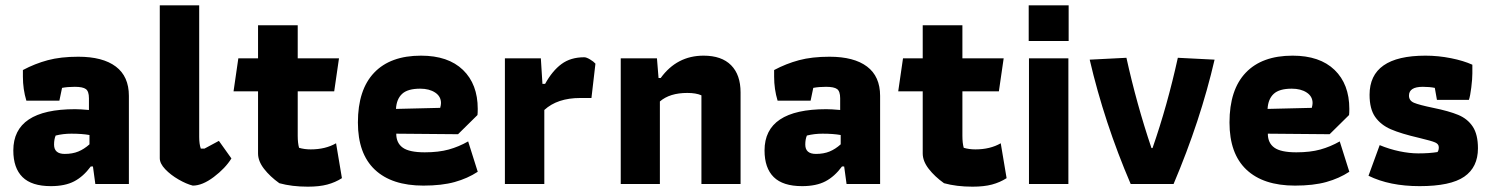

<svg xmlns="http://www.w3.org/2000/svg" viewBox="-20 -691 5606 721"><path d="M30 -126Q30 -281 262 -281Q281 -281 314 -278V-322Q314 -348 302.5 -356.5Q291 -365 261 -365Q234 -365 213 -361L203 -313H79Q66 -356 66 -403V-428Q111 -452 159.5 -465Q208 -478 274 -478Q366 -478 415 -441Q464 -404 464 -331V0H338L329 -66H321Q293 -28 258.5 -10Q224 8 171 8Q99 8 64.5 -26Q30 -60 30 -126ZM316 -149V-184Q288 -189 248 -189Q217 -189 189 -182Q183 -168 183 -148Q183 -113 223 -113Q252 -113 274 -122Q296 -131 316 -149Z M580 -97V-671H728V-177Q728 -150 734 -133H748L802 -162L849 -96Q826 -59 783 -26.5Q740 6 704 6Q680 0 650.5 -17Q621 -34 600.5 -55.5Q580 -77 580 -97Z M1029 -3Q994 -28 971.5 -57Q949 -86 949 -115V-348H857L875 -472H949V-596H1098V-472H1253L1235 -348H1098V-181Q1098 -154 1103 -136Q1123 -130 1147 -130Q1202 -130 1242 -153L1264 -22Q1239 -6 1209 2Q1179 10 1136 10Q1076 10 1029 -3Z M1324 -231Q1324 -354 1385 -418Q1446 -482 1561 -482Q1663 -482 1718.5 -428.5Q1774 -375 1774 -282Q1774 -267 1773 -259L1700 -187L1468 -189Q1468 -154 1492.5 -136.5Q1517 -119 1575 -119Q1627 -119 1665 -129.5Q1703 -140 1738 -160L1774 -46Q1736 -21 1687.5 -7.5Q1639 6 1570 6Q1451 6 1387.5 -54Q1324 -114 1324 -231ZM1633 -286Q1636 -297 1636 -304Q1636 -329 1614 -343.5Q1592 -358 1558 -358Q1511 -358 1490 -338.5Q1469 -319 1467 -282Z M1876 -472H2011L2017 -376H2027Q2054 -425 2088.5 -450.5Q2123 -476 2174 -476Q2182 -476 2195.5 -468Q2209 -460 2216 -452L2201 -323H2159Q2073 -323 2024 -278V0H1876Z M2311 -472H2447L2453 -398H2461Q2522 -482 2622 -482Q2690 -482 2725.5 -446Q2761 -410 2761 -344V0H2614V-333Q2594 -342 2561 -342Q2495 -342 2458 -310V0H2311Z M2851 -126Q2851 -281 3083 -281Q3102 -281 3135 -278V-322Q3135 -348 3123.5 -356.5Q3112 -365 3082 -365Q3055 -365 3034 -361L3024 -313H2900Q2887 -356 2887 -403V-428Q2932 -452 2980.5 -465Q3029 -478 3095 -478Q3187 -478 3236 -441Q3285 -404 3285 -331V0H3159L3150 -66H3142Q3114 -28 3079.5 -10Q3045 8 2992 8Q2920 8 2885.5 -26Q2851 -60 2851 -126ZM3137 -149V-184Q3109 -189 3069 -189Q3038 -189 3010 -182Q3004 -168 3004 -148Q3004 -113 3044 -113Q3073 -113 3095 -122Q3117 -131 3137 -149Z M3525 -3Q3490 -28 3467.5 -57Q3445 -86 3445 -115V-348H3353L3371 -472H3445V-596H3594V-472H3749L3731 -348H3594V-181Q3594 -154 3599 -136Q3619 -130 3643 -130Q3698 -130 3738 -153L3760 -22Q3735 -6 3705 2Q3675 10 3632 10Q3572 10 3525 -3Z M3843 -671H3993V-537H3843ZM3844 -472H3992V0H3844Z M4072 -467 4210 -474Q4248 -301 4304 -135H4308Q4364 -296 4403 -474L4541 -467Q4488 -238 4387 0H4226Q4127 -231 4072 -467Z M4597 -231Q4597 -354 4658 -418Q4719 -482 4834 -482Q4936 -482 4991.5 -428.5Q5047 -375 5047 -282Q5047 -267 5046 -259L4973 -187L4741 -189Q4741 -154 4765.5 -136.5Q4790 -119 4848 -119Q4900 -119 4938 -129.5Q4976 -140 5011 -160L5047 -46Q5009 -21 4960.5 -7.5Q4912 6 4843 6Q4724 6 4660.5 -54Q4597 -114 4597 -231ZM4906 -286Q4909 -297 4909 -304Q4909 -329 4887 -343.5Q4865 -358 4831 -358Q4784 -358 4763 -338.5Q4742 -319 4740 -282Z M5119 -31 5161 -146Q5197 -131 5235 -123Q5273 -115 5306 -115Q5348 -115 5378 -120Q5383 -126 5383 -138Q5383 -150 5369.5 -156Q5356 -162 5310 -173Q5241 -189 5203 -205.5Q5165 -222 5144 -252Q5123 -282 5123 -335Q5123 -482 5333 -482Q5381 -482 5428.5 -472.5Q5476 -463 5509 -448V-415Q5509 -395 5505 -362.5Q5501 -330 5496 -316H5376L5368 -361Q5348 -365 5323 -365Q5271 -365 5271 -332Q5271 -313 5290 -305Q5309 -297 5362 -286Q5421 -274 5456 -259.5Q5491 -245 5510.5 -215.5Q5530 -186 5530 -134Q5530 -63 5478.5 -27.5Q5427 8 5311 8Q5198 8 5119 -31Z"/></svg>

Font: Athiti
Style: Bold
Weight: 700
Designer: CadsonDemak Team
Foundry: CadsonDemak
Version: Version 1.033